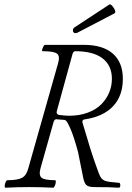

<svg xmlns="http://www.w3.org/2000/svg" viewBox="-20 -876 616 899"><path d="M342.8 -723.1Q333.5 -718.8 327.4 -722.2Q321.3 -725.6 321.3 -734.1Q321.3 -742.7 329.1 -748L492.2 -855Q496.6 -857.9 505.4 -848.4Q514.2 -838.9 518.1 -828.6Q522 -818.4 517.1 -814ZM4.9 2.9Q1.5 1.5 2 -6.3Q2.4 -14.2 6.3 -23.2Q10.3 -32.2 14.2 -32.2Q63.5 -32.2 84 -43.9Q104.5 -55.7 112.8 -88.9L252 -580.1Q261.7 -613.3 247.1 -624.8Q232.4 -636.2 180.2 -636.2Q173.3 -636.2 180.7 -652.8Q186 -666 190.9 -666H372.1Q461.4 -666 508.3 -625Q555.2 -584 555.2 -506.8Q555.2 -426.8 509 -378.2Q462.9 -329.6 376 -316.9Q363.3 -315.4 366.2 -301.8Q407.2 -161.1 430.2 -99.1Q444.3 -57.1 451.7 -45.7Q459 -34.2 473.1 -28.8Q490.2 -23.4 537.1 -20Q543.5 -19.5 543.2 -8.3Q543 2.9 536.1 2.9Q498 0 421.9 0Q394 0 383.8 -10Q373.5 -20 368.2 -50.8Q348.1 -153.8 345.2 -165Q325.7 -237.3 309.1 -274.9Q299.8 -296.4 293 -306.2Q287.1 -314.9 278.8 -314.9Q259.3 -316.9 250 -316.9Q235.8 -321.3 231 -305.2L169.9 -88.9Q160.6 -55.7 174.6 -43.9Q188.5 -32.2 238.8 -32.2Q241.7 -30.8 241.2 -22.9Q240.7 -15.1 236.8 -6.1Q232.9 2.9 229 2.9Q171.9 0 116.2 0Q62 0 4.9 2.9ZM303.2 -334Q352.5 -334 391.8 -348.9Q431.2 -363.8 455.1 -388.4Q479 -413.1 491.5 -443.4Q503.9 -473.6 503.9 -506.8Q503.9 -569.3 460.2 -602.8Q416.5 -636.2 333 -636.2Q323.7 -636.2 319.8 -624L246.1 -356Q242.2 -340.8 255.9 -337.9Q288.1 -334 303.2 -334Z"/></svg>

Font: Junicode SmCond Light
Style: Italic
Weight: 300
Width: 4
Italic angle: -11°
Designer: Peter S. Baker
Version: Version 2.206